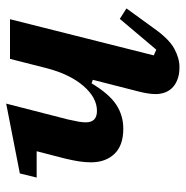

<svg xmlns="http://www.w3.org/2000/svg" viewBox="-10 -564 586 605"><g transform="rotate(-90 282.5 -261.0)"><path d="M374 12Q351 12 334.5 5.5Q318 -1 308 -11.5Q298 -22 293.5 -35.5Q289 -49 289 -63Q289 -75 291.5 -90Q294 -105 297 -116L334 -261L323 -265Q290 -210 256 -187.5Q222 -165 180 -165Q127 -165 100.5 -193Q74 -221 74 -267Q74 -285 77 -304.5Q80 -324 86 -349L109 -438H26L39 -491L259 -534L209 -339Q204 -317 202 -305Q200 -293 200 -283Q200 -248 236 -248Q278 -248 315 -291Q352 -334 371 -408L400 -522H525L411 -69L429 -61L526 -176L559 -155L498 -71Q463 -21 432.5 -4.5Q402 12 374 12Z"/></g></svg>

Font: IBM Plex Serif SmBld
Style: Italic
Weight: 600
Italic angle: -14°
Designer: Mike Abbink, Paul van der Laan, Pieter van Rosmalen
Foundry: Bold Monday
Version: Version 3.001